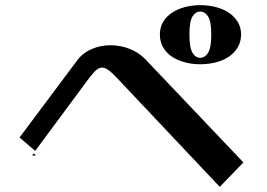

<svg xmlns="http://www.w3.org/2000/svg" viewBox="-20 -732 1040 747"><path d="M602 -598Q602 -625 614.5 -646.5Q627 -668 649 -682.5Q671 -697 699.5 -704.5Q728 -712 759 -712Q791 -712 820 -704.5Q849 -697 870.5 -682.5Q892 -668 905 -646.5Q918 -625 918 -598Q918 -570 905 -548Q892 -526 870.5 -511.5Q849 -497 820 -489.5Q791 -482 759 -482Q728 -482 699.5 -489.5Q671 -497 649 -511.5Q627 -526 614.5 -548Q602 -570 602 -598ZM717 -598Q717 -546 729 -526.5Q741 -507 759 -507Q777 -507 789.5 -526.5Q802 -546 802 -598Q802 -649 789.5 -668Q777 -687 759 -687Q741 -687 729 -668Q717 -649 717 -598ZM56 -197 281 -498Q303 -527 337.5 -541.5Q372 -556 410 -556Q448 -556 484 -542Q520 -528 545 -502L927 -100L835 -5L433 -431Q414 -451 401 -460Q388 -469 377 -469Q363 -469 348.5 -454Q334 -439 314 -411L117 -145ZM105 -127 111 -135 120 -127Z"/></svg>

Font: Cafe24 ClassicType
Style: Regular
Weight: 400
Designer: Cafe24 thkim, hmlim, mnelim & 4IR
Foundry: Cafe24
Version: Version 1.000